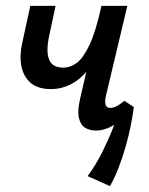

<svg xmlns="http://www.w3.org/2000/svg" viewBox="-20 -438 506 653"><path d="M153 -135Q109 -135 84.5 -156Q60 -177 53 -212Q46 -247 55 -289L83 -418H169L147 -315Q136 -263 147 -235.5Q158 -208 195 -208Q219 -208 241 -224Q263 -240 284.5 -285.5Q306 -331 325 -418H367Q352 -347 331 -293.5Q310 -240 283 -205Q256 -170 223 -152.5Q190 -135 153 -135ZM307 6Q285 6 269.5 -3.5Q254 -13 248.5 -36.5Q243 -60 252 -100L325 -418H413L340 -111Q336 -93 339 -82Q342 -71 355 -71Q365 -71 376 -76.5Q387 -82 403 -95L435 -74Q413 -48 391.5 -30Q370 -12 348.5 -3Q327 6 307 6ZM354 195 278 161Q306 123 327 81Q348 39 363.5 -0.5Q379 -40 388 -70L435 -74Q432 -47 425 -12Q418 23 407.5 60Q397 97 383.5 132Q370 167 354 195Z"/></svg>

Font: Ysabeau Office SemiBold
Style: Italic
Weight: 600
Italic angle: -12°
Designer: Christian Thalmann (Catharsis Fonts)
Version: Version 2.001;gftools[0.9.30]; featfreeze: tnum,lnum,ss02